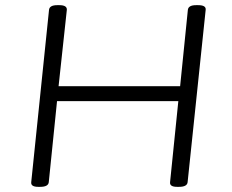

<svg xmlns="http://www.w3.org/2000/svg" viewBox="-20 -722 898 744"><path d="M128 2Q99 2 101 -16L170 -684Q172 -702 202 -702H210Q240 -702 239 -684L207 -388H678L708 -684Q710 -702 740 -702H748Q779 -702 777 -684L707 -16Q705 2 674 2H666Q637 2 639 -16L671 -330H201L169 -16Q167 2 136 2Z"/></svg>

Font: Asap Expanded Expanded Light
Style: Italic
Weight: 300
Width: 7
Italic angle: -6°
Designer: Pablo Cosgaya
Foundry: Omnibus-Type
Version: Version 3.001; ttfautohint (v1.8.4.7-5d5b)